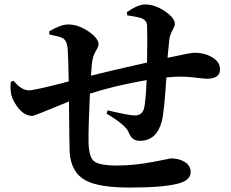

<svg xmlns="http://www.w3.org/2000/svg" viewBox="-20 -815 1040 863"><path d="M550 -760Q600 -795 632 -795Q677 -795 722 -764Q766 -734 766 -707Q766 -698 755 -678Q743 -656 741 -637L733 -555Q836 -578 855 -578Q898 -578 931 -559Q969 -538 969 -503Q969 -461 909 -461Q899 -461 841 -468Q794 -473 741 -468L728 -467Q718 -311 707 -269Q684 -182 608 -182Q572 -182 559 -219Q546 -253 459 -304L464 -319Q560 -296 586 -296Q618 -296 627 -326Q635 -357 639 -455Q494 -430 384 -394Q377 -237 378 -174Q380 -109 402 -91Q425 -71 506 -71Q581 -71 666 -87L748 -103Q784 -103 809 -88Q837 -71 837 -42Q837 -3 777 11Q711 28 563 28Q426 28 367 -3Q298 -39 293 -134Q292 -144 290 -359Q134 -294 126 -294Q72 -294 35 -375Q25 -399 28 -447L41 -452Q76 -409 110 -409Q137 -409 289 -449Q287 -561 284 -599Q280 -634 261 -644Q248 -651 202 -660L201 -674Q253 -705 287 -705Q332 -705 379 -673Q423 -642 423 -616Q423 -606 412 -588Q400 -568 396 -547Q392 -528 389 -475Q460 -493 641 -534Q643 -654 641 -701Q640 -726 610 -735Q593 -740 552 -746Z"/></svg>

Font: Source Han Serif JP
Style: Bold
Weight: 700
Designer: Ryoko NISHIZUKA  (kana & ideographs); Frank Grießhammer (Latin, Greek & Cyrillic); Wenlong ZHANG  (bopomofo); Sandoll Co
Foundry: Adobe Systems Incorporated
Version: Version 1.000;PS 1;hotconv 16.6.53;makeotf.lib2.5.65590